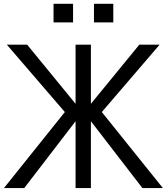

<svg xmlns="http://www.w3.org/2000/svg" viewBox="-24 -959 851 979"><path d="M249 -844.7V-939.5H348.6V-844.7ZM455.1 -844.7V-939.5H553.7V-844.7ZM-3.9 0 306.6 -387.7 10.7 -731.4H114.3L361.3 -429.7V-731.4H439.5V-429.7L686.5 -731.4H790L495.1 -387.7L806.6 0H702.1L439.5 -340.8V0H361.3V-340.8L99.6 0Z"/></svg>

Font: Gothic A1
Style: Regular
Weight: 400
Designer: HanYang I&C Co.,Ltd.
Foundry: HanYang I&C Co.,Ltd.
Version: Version 2.50